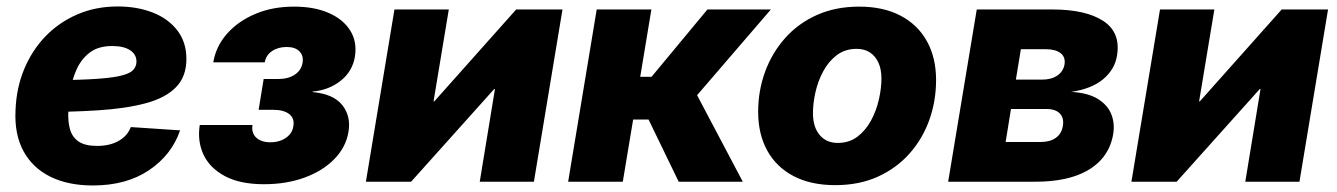

<svg xmlns="http://www.w3.org/2000/svg" viewBox="-20 -565 4158 597"><path d="M268.6 11.7Q191.9 11.7 136.5 -15.6Q81.1 -43 52.7 -95.5Q24.4 -147.9 28.3 -223.1Q30.8 -290.5 54.7 -348.9Q78.6 -407.2 120.6 -451.2Q162.6 -495.1 220 -520Q277.3 -544.9 346.2 -544.9Q406.2 -544.9 454.6 -526.1Q502.9 -507.3 531.2 -470.7Q559.6 -434.1 559.6 -381.3Q559.6 -327.1 527.3 -293.9Q495.1 -260.7 433.6 -244.1Q372.1 -227.5 284.4 -221.9Q196.8 -216.3 85.4 -216.3L102.1 -315.4Q197.3 -315.4 256.8 -318.4Q316.4 -321.3 348.4 -327.9Q380.4 -334.5 392.3 -345.7Q404.3 -356.9 404.3 -373.5Q404.3 -396 384.5 -408.9Q364.7 -421.9 328.6 -421.9Q285.2 -421.9 258.5 -401.1Q231.9 -380.4 217.8 -348.4Q203.6 -316.4 198.5 -281.7Q193.4 -247.1 192.4 -218.8Q190.9 -188 197.5 -163.6Q204.1 -139.2 224.1 -125.2Q244.1 -111.3 281.7 -111.3Q321.8 -111.3 349.1 -127Q376.5 -142.6 386.7 -169.9L540 -159.7Q513.7 -83 443.1 -35.6Q372.6 11.7 268.6 11.7Z M800.8 7.8Q726.6 7.8 679.4 -17.3Q632.3 -42.5 612.8 -84.2Q593.3 -126 601.1 -176.3H765.1Q761.2 -151.9 776.6 -137.2Q792 -122.6 820.8 -122.6Q839.8 -122.6 855.2 -128.9Q870.6 -135.3 880.4 -146.5Q890.1 -157.7 892.1 -172.4Q896.5 -196.8 879.4 -210.2Q862.3 -223.6 829.1 -223.6H784.2L799.8 -319.3H844.7Q876 -319.3 896.5 -332.8Q917 -346.2 920.9 -370.6Q924.3 -391.6 911.1 -405.3Q897.9 -418.9 871.6 -418.9Q844.7 -418.9 825.9 -406.2Q807.1 -393.6 803.2 -371.1H643.1Q651.4 -420.9 685.8 -460Q720.2 -499 773.7 -521.7Q827.1 -544.4 894.5 -544.4Q958 -544.4 1002.9 -524.4Q1047.9 -504.4 1069.3 -469.5Q1090.8 -434.6 1083.5 -388.7Q1075.7 -342.3 1038.8 -313.5Q1002 -284.7 952.1 -280.3L951.7 -278.8Q1016.6 -272.9 1044.2 -238.3Q1071.8 -203.6 1063.5 -154.8Q1055.7 -107.4 1019.8 -70.6Q983.9 -33.7 927.2 -12.9Q870.6 7.8 800.8 7.8Z M1640.1 0H1471.7L1519 -288.1H1516.6L1258.3 0H1117.7L1206.5 -535.6H1375.5L1328.1 -250H1330.6L1585 -535.6H1729Z M1746.6 0 1835.4 -535.6H2005.4L1970.7 -326.2H2005.9L2179.7 -535.6H2377L2147.5 -269L2289.6 0H2090.3L1996.6 -193.4H1948.7L1916.5 0Z M2577.1 10.7Q2501.5 10.7 2447.8 -17.3Q2394 -45.4 2365.7 -96.7Q2337.4 -147.9 2337.4 -217.3Q2337.4 -283.2 2359.1 -342.3Q2380.9 -401.4 2421.6 -447Q2462.4 -492.7 2520.5 -518.6Q2578.6 -544.4 2651.4 -544.4Q2727.1 -544.4 2780.5 -516.1Q2834 -487.8 2862.3 -436.5Q2890.6 -385.3 2890.6 -316.4Q2890.6 -251 2869.6 -192.1Q2848.6 -133.3 2808.1 -87.6Q2767.6 -42 2709.5 -15.6Q2651.4 10.7 2577.1 10.7ZM2585 -120.6Q2620.6 -120.6 2646.2 -140.1Q2671.9 -159.7 2688.5 -190.4Q2705.1 -221.2 2712.9 -256.1Q2720.7 -291 2720.7 -320.8Q2720.7 -350.1 2711.2 -370.6Q2701.7 -391.1 2684.6 -402.1Q2667.5 -413.1 2643.6 -413.1Q2607.9 -413.1 2582 -393.6Q2556.2 -374 2539.8 -343.5Q2523.4 -313 2515.6 -278.6Q2507.8 -244.1 2507.8 -213.4Q2507.8 -169.9 2528.6 -145.3Q2549.3 -120.6 2585 -120.6Z M2928.2 0 3017.1 -535.6H3251Q3356 -535.6 3410.6 -499.8Q3465.3 -463.9 3453.1 -391.6Q3446.3 -349.1 3410.2 -318.8Q3374 -288.6 3310.5 -279.3Q3362.8 -276.4 3393.3 -257.6Q3423.8 -238.8 3435.3 -210.2Q3446.8 -181.6 3441.4 -148.4Q3433.6 -101.1 3403.3 -67.9Q3373 -34.7 3321.8 -17.3Q3270.5 0 3198.7 0ZM3106.9 -123.5H3216.3Q3244.6 -123.5 3262.7 -136.2Q3280.8 -148.9 3284.7 -172.9Q3289.1 -197.8 3275.6 -211.9Q3262.2 -226.1 3233.4 -226.1H3123.5ZM3138.7 -317.4H3219.7Q3249 -317.4 3267.6 -330.1Q3286.1 -342.8 3290 -364.7Q3293.5 -387.7 3277.6 -399.9Q3261.7 -412.1 3230.5 -412.1H3154.3Z M4020.5 0H3852.1L3899.4 -288.1H3897L3638.7 0H3498L3586.9 -535.6H3755.9L3708.5 -250H3710.9L3965.3 -535.6H4109.4Z"/></svg>

Font: Inter 20pt ExtraBold
Style: Italic
Weight: 800
Italic angle: -9.3988°
Version: Version 4.001;git-66647c0bb